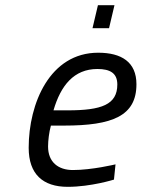

<svg xmlns="http://www.w3.org/2000/svg" viewBox="-20 -714 548 743"><path d="M402 -605 423 -694H359L338 -605ZM187 -287C215 -383 266 -447 357 -447C406 -447 434 -431 434 -387C434 -309 373 -287 242 -287H187ZM262 -56C205 -56 166 -87 166 -147C166 -170 170 -203 177 -228H228C415 -228 508 -265 508 -388C508 -474 450 -510 360 -510C173 -510 91 -314 91 -142C91 -40 146 9 242 9C332 9 421 -19 421 -19L427 -78C427 -78 336 -56 262 -56Z"/></svg>

Font: RazerF5
Style: Italic
Weight: 400
Foundry: Razer Inc.
Version: Version 2